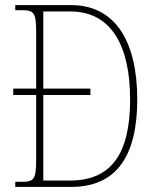

<svg xmlns="http://www.w3.org/2000/svg" viewBox="-20 -734 609 754"><path d="M40 0H260C439 0 519 -124 519 -343C519 -574 431 -714 259 -714H40V-694H64C114 -694 122 -685 122 -608V-386H32V-361H122V-109C122 -28 114 -20 62 -20H40ZM255 -25H150V-361H335V-386H150V-689H256C416 -689 491 -556 491 -343C491 -129 416 -25 255 -25Z"/></svg>

Font: Noto Serif Myanmar Condensed Thin
Style: Regular
Weight: 100
Width: 3
Designer: Ben Mitchell and the Monotype Design Team
Foundry: Monotype Imaging Inc.
Version: Version 2.106